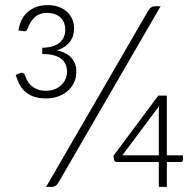

<svg xmlns="http://www.w3.org/2000/svg" viewBox="-20 -732 754 752"><path d="M633.5 -123.5H696.5V-105.5Q696.5 -97.5 688 -97.5H633.5V0H602V-97.5H439.5Q428 -97.5 427 -105.5L424 -121.5L600 -357.5H633.5ZM208 -15.5Q202.5 -6.5 195.8 -3.2Q189 0 180.5 0H160.5L560.5 -690Q565.5 -698.5 571.8 -703Q578 -707.5 588 -707.5H609ZM166.5 -712Q188.5 -712 207.5 -705.8Q226.5 -699.5 240.2 -687.8Q254 -676 262 -659.2Q270 -642.5 270 -621Q270 -588 252 -566.2Q234 -544.5 204 -535Q240.5 -526.5 259.8 -505.5Q279 -484.5 279 -451.5Q279 -427.5 269.8 -408.2Q260.5 -389 244.5 -375.2Q228.5 -361.5 207 -354Q185.5 -346.5 161.5 -346.5Q131.5 -346.5 111.2 -354Q91 -361.5 77.2 -374.2Q63.5 -387 55.2 -403.8Q47 -420.5 41.5 -438.5L56.5 -445Q58.5 -446 60.2 -446.5Q62 -447 64.5 -447Q68.5 -447 72 -445Q75.5 -443 77 -439L78.5 -435Q80.5 -429 85.2 -419Q90 -409 99 -399.8Q108 -390.5 122.8 -383.5Q137.5 -376.5 160 -376.5Q180.5 -376.5 196 -383.2Q211.5 -390 221.8 -400.5Q232 -411 237.2 -424Q242.5 -437 242.5 -449.5Q242.5 -466 237.2 -479Q232 -492 220.5 -501.2Q209 -510.5 190.5 -515.5Q172 -520.5 145.5 -520.5V-545Q191 -546 213.2 -564.8Q235.5 -583.5 235.5 -615Q235.5 -632 230 -644.5Q224.5 -657 214.8 -665.2Q205 -673.5 192.2 -677.5Q179.5 -681.5 165 -681.5Q134 -681.5 115.5 -663.8Q97 -646 88 -619.5Q84.5 -609.5 76 -609.5H74.5Q73.5 -609.5 71.2 -610Q69 -610.5 64.5 -611Q60 -611.5 52.5 -613Q59.5 -661 90.2 -686.5Q121 -712 166.5 -712ZM602 -291Q602 -302.5 603.5 -317L459 -123.5H602Z"/></svg>

Font: Lato TR Light
Style: Regular
Weight: 300
Designer: Lukasz Dziedzic
Foundry: Lukasz Dziedzic
Version: Version 1.104 2013